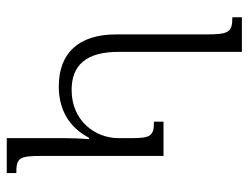

<svg xmlns="http://www.w3.org/2000/svg" viewBox="-106 -648 754 583"><g transform="rotate(90 271.5 -357.0)"><path d="M400 0H506V-29C460 -29 454 -38 454 -104V-476H350V-447C394 -447 400 -437 400 -376V-340C400 -267 346 -197 254 -197C179 -197 138 -240 138 -340V-714H33V-685C78 -685 85 -675 85 -606V-332C85 -218 142 -158 243 -158C311 -158 366 -187 399 -250H403C401 -226 400 -201 400 -177Z"/></g></svg>

Font: Noto Serif Armenian Condensed Light
Style: Regular
Weight: 300
Width: 3
Designer: Monotype Design Team
Foundry: Monotype Imaging Inc.
Version: Version 2.008